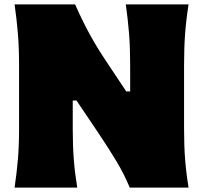

<svg xmlns="http://www.w3.org/2000/svg" viewBox="-20 -855 925 875"><path d="M46.4 0Q56.2 -65.4 61.5 -127.7Q66.9 -189.9 66.9 -269.5V-555.2Q66.9 -638.2 61.5 -702.6Q56.2 -767.1 46.4 -835H322.3Q353.5 -764.2 384.8 -706.3Q416 -648.4 455.6 -588.4L555.2 -438.5H573.2V-555.2Q573.2 -638.2 568.1 -702.6Q563 -767.1 553.2 -835H839.4Q828.6 -767.1 823.7 -702.6Q818.8 -638.2 818.8 -555.2V-269.5Q818.8 -189.9 823.7 -127.7Q828.6 -65.4 839.4 0H571.3Q545.9 -61 512 -117.9Q478 -174.8 431.2 -244.6L328.6 -397H311.5V-269.5Q311.5 -189.9 316.4 -127.7Q321.3 -65.4 332 0Z"/></svg>

Font: Pinar Black
Style: Regular
Weight: 900
Designer: Amin Abedi
Version: Version 3.000